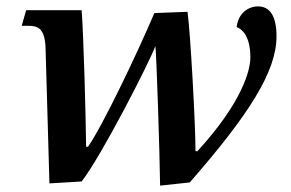

<svg xmlns="http://www.w3.org/2000/svg" viewBox="-20 -568 911 602"><path d="M482 14 575 4C761 -209 847 -344 847 -454C847 -518 826 -548 789 -548C760 -548 727 -528 722 -483C737 -478 765 -457 765 -388C765 -349 741 -249 599 -94H593C593 -177 577 -466 568 -531L464 -527C410 -400 301 -172 256 -108H250C249 -206 242 -459 236 -536H62L48 -487H70C99 -487 122 -479 123 -412L135 7L236 1C300 -82 448 -372 467 -423C470 -420 481 -80 482 14Z"/></svg>

Font: Noto Serif Semi
Style: Italic
Weight: 600
Italic angle: -12°
Designer: Monotype Design Team
Foundry: Monotype Imaging Inc.
Version: Version 1.901